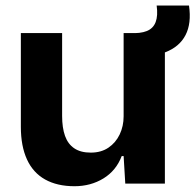

<svg xmlns="http://www.w3.org/2000/svg" viewBox="-20 -654 700 684"><path d="M245.4 9.4Q183.7 9.4 140.7 -14.6Q97.7 -38.7 76 -86.2Q54.3 -133.7 54.3 -201.9V-536.3H201.3V-241Q201.3 -198.7 211.7 -169.7Q222.1 -140.7 244.8 -125.5Q267.4 -110.3 303.4 -110.3Q340.3 -110.3 366.4 -128Q392.4 -145.7 406.4 -175.1Q420.4 -204.6 420.4 -239.7V-536.3H567.4V0H426.3L420.4 -98.1H413.6Q394 -46.3 348.6 -18.4Q303.1 9.4 245.4 9.4ZM441.1 -453.7V-536.3Q479.9 -534.1 502.9 -543.4Q525.9 -552.6 534.5 -575.4Q543.1 -598.1 538.1 -634.3H653.3Q662.6 -570.9 641 -529.1Q619.4 -487.3 569.3 -468Q519.1 -448.7 441.1 -453.7Z"/></svg>

Font: Mona Sans ExtraLight
Style: Regular
Weight: 200
Designer: Deni Anggara
Foundry: GitHub
Version: Version 2.000